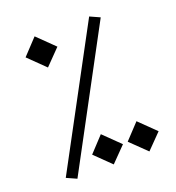

<svg xmlns="http://www.w3.org/2000/svg" viewBox="-130 -807 846 922"><g transform="rotate(-20 293.0 -346.5)"><path d="M108.9 9.8 479 -680.2 428.2 -703.1 57.6 -13.2ZM158.7 -540.5 235.4 -619.1 149.4 -703.1 74.2 -623ZM478.5 4.9 553.2 -71.3 469.7 -152.8 396.5 -74.7ZM296.4 4.9 371.1 -71.3 287.6 -152.8 214.8 -74.7Z"/></g></svg>

Font: Cascadia Mono Light
Style: Regular
Weight: 300
Monospace: yes
Designer: Aaron Bell
Foundry: Saja Typeworks
Version: Version 2404.023